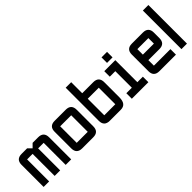

<svg xmlns="http://www.w3.org/2000/svg" viewBox="116 -1544 2405 2405"><g transform="rotate(-45 1318.5 -342.0)"><path d="M244.1 -390.6H146.5V0H48.8V-390.6Q48.8 -488.3 146.5 -488.3H244.1L293 -439.5L341.8 -488.3H439.5Q537.1 -488.3 537.1 -390.6V0H439.5V-390.6H341.8V0H244.1Z M927.7 0H732.4Q634.8 0 634.8 -97.7V-390.6Q634.8 -488.3 732.4 -488.3H927.7Q1025.4 -488.3 1025.4 -390.6V-97.7Q1025.4 0 927.7 0ZM927.7 -97.7V-390.6H732.4V-97.7Z M1123 -683.6H1220.7V-488.3H1416Q1513.7 -488.3 1513.7 -390.6V-122.1Q1513.7 0 1416 0H1220.7Q1123 0 1123 -97.7ZM1416 -390.6H1220.7V-97.7H1416Z M1709 -537.1V-634.8H1806.6V-537.1ZM1611.3 0V-97.7H1709V-390.6H1611.3V-488.3H1806.6V-97.7H1904.3V0Z M2099.6 -488.3H2294.9Q2392.6 -488.3 2392.6 -390.6V-293Q2392.6 -195.3 2294.9 -195.3H2099.6V-97.7H2392.6V0H2099.6Q2002 0 2002 -97.7V-390.6Q2002 -488.3 2099.6 -488.3ZM2294.9 -390.6H2099.6V-293H2294.9Z M2490.2 -683.6H2587.9V0H2490.2Z"/></g></svg>

Font: BabelStone Runic Staveless Rule
Style: Regular
Weight: 400
Designer: Andrew West
Foundry: BabelStone
Version: Version 3.002 March 14, 2022